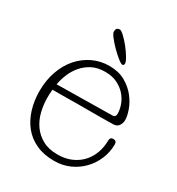

<svg xmlns="http://www.w3.org/2000/svg" viewBox="-159 -741 785 852"><g transform="rotate(30 234.0 -314.5)"><path d="M368 -293Q385 -293 385 -311Q385 -331 377 -354.5Q369 -378 352 -398Q335 -418 308.5 -431.5Q282 -445 245 -445Q207 -445 179.5 -431Q152 -417 132.5 -394.5Q113 -372 101.5 -344.5Q90 -317 85 -289ZM81 -259Q80 -248 79.5 -237.5Q79 -227 79 -218Q79 -182 87.5 -147Q96 -112 115.5 -84Q135 -56 166.5 -38.5Q198 -21 243 -21Q284 -21 315 -35Q346 -49 366.5 -72Q387 -95 397.5 -125Q408 -155 408 -187Q408 -205 425 -205Q442 -205 442 -187Q442 -148 427 -112Q412 -76 385.5 -48.5Q359 -21 323 -5Q287 11 245 11Q192 11 152.5 -7Q113 -25 87 -57Q61 -89 47.5 -132.5Q34 -176 34 -226Q34 -281 50.5 -327.5Q67 -374 96 -407Q125 -440 164 -458.5Q203 -477 248 -477Q296 -477 330 -457.5Q364 -438 385.5 -410.5Q407 -383 417.5 -353.5Q428 -324 428 -304Q428 -288 419.5 -275Q411 -262 393 -261Q367 -260 329.5 -260Q292 -260 252 -260Q240 -260 217 -260Q194 -260 168.5 -259.5Q143 -259 119 -259Q95 -259 81 -259ZM188 -618Q188 -632 193.5 -636Q199 -640 207 -640Q214 -640 230 -625Q246 -610 262 -590Q278 -570 290 -550Q302 -530 302 -521Q302 -510 294 -510Q287 -510 269.5 -524Q252 -538 234 -556Q216 -574 202 -592Q188 -610 188 -618Z"/></g></svg>

Font: Life Savers
Style: Regular
Weight: 400
Version: Version 2.001; ttfautohint (v0.93) -l 8 -r 50 -G 200 -x 14 -